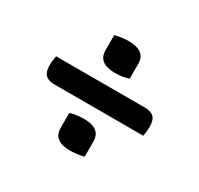

<svg xmlns="http://www.w3.org/2000/svg" viewBox="-118 -703 835 807"><g transform="rotate(30 300.0 -300.0)"><path d="M59 -353H488Q520 -353 534 -339Q548 -325 548 -291Q548 -281 546.5 -269.5Q545 -258 543 -247H114Q93 -247 80 -253Q67 -259 60.5 -272.5Q54 -286 54 -309Q54 -319 55.5 -330Q57 -341 59 -353ZM226 -552Q236 -555 247 -557Q258 -559 269.5 -560Q281 -561 292 -561Q315 -561 333.5 -555.5Q352 -550 363 -536Q374 -522 374 -497V-426Q365 -423 353.5 -420.5Q342 -418 331 -417Q320 -416 308 -416Q285 -416 266.5 -421.5Q248 -427 237 -441.5Q226 -456 226 -481ZM226 -174Q236 -178 247 -180Q258 -182 269.5 -183Q281 -184 292 -184Q315 -184 333.5 -178.5Q352 -173 363 -159Q374 -145 374 -119V-48Q365 -45 353.5 -43Q342 -41 331 -40Q320 -39 308 -39Q285 -39 266.5 -44.5Q248 -50 237 -64Q226 -78 226 -103Z"/></g></svg>

Font: Recursive Monospace Casual Medium
Style: Regular
Weight: 500
Version: Version 1.047